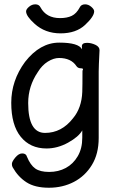

<svg xmlns="http://www.w3.org/2000/svg" viewBox="-20 -690 540 891"><path d="M207 181.2Q142.1 181.2 103 156Q64 130.9 39.1 86.9Q35.2 81.1 35.2 70.8Q35.2 60.1 51 41Q66.9 22 83 22Q101.1 22 105 37.1Q121.1 76.2 143.6 92Q166 107.9 208 107.9Q251 107.9 285.4 89.4Q319.8 70.8 340.8 34.9Q361.8 -1 361.8 -50.8V-85Q345.2 -55.2 296.1 -28.1Q247.1 -1 195.8 -1Q120.1 -1 76.2 -55.4Q32.2 -109.9 32.2 -212.9Q32.2 -315.9 96.2 -402.8Q166 -492.2 254.9 -492.2Q345.2 -492.2 360.8 -460.9L359.9 -475.1Q359.9 -491.2 383.8 -491.2Q402.8 -491.2 422.4 -482.2Q441.9 -473.1 441.9 -457Q438 -380.9 438 -357.9V-49.8Q438 23.9 406.5 75.4Q375 127 323 154.1Q271 181.2 207 181.2ZM189 -73.2Q266.1 -73.2 318.8 -141.1Q358.9 -189 361.8 -263.2Q362.8 -290 362.8 -361.8Q365.2 -366.2 365.2 -368.2Q365.2 -373 356 -373Q341.8 -373 335 -382.8Q310.1 -420.9 253.9 -420.9Q229 -420.9 201.9 -404.1Q174.8 -387.2 155.8 -356Q110.8 -290 110.8 -211.9Q110.8 -73.2 189 -73.2ZM261.2 -535.2Q189 -535.2 140.1 -580.1Q101.1 -615.2 101.1 -637.2Q101.1 -647 114.5 -658.4Q127.9 -669.9 144 -669.9Q161.1 -669.9 168 -655.8Q194.8 -606 258.8 -606Q291 -606 313 -616.5Q335 -627 350.1 -655.8Q356.9 -669.9 375 -669.9Q390.1 -669.9 403.6 -658.4Q417 -647 417 -637.2Q417 -613.8 375 -574.5Q333 -535.2 261.2 -535.2Z"/></svg>

Font: LXGW WenKai Mono GB Screen
Style: Regular
Weight: 400
Monospace: yes
Designer: LXGW / Fontworks Inc.
Foundry: LXGW / Fontworks Inc.
Version: Version 1.510;January 18,2025